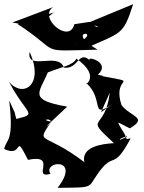

<svg xmlns="http://www.w3.org/2000/svg" viewBox="-33 -800 688 920"><path d="M37 -262 11 -319C35 -116 -3 -136 -13 -86C84 -41 31 -173 101 -34C246 -64 116 59 209 33C169 -28 360 -50 243 100C424 98 384 103 440 26C515 -77 508 22 593 -137C449 -109 665 -181 531 -125C627 -93 535 -190 534 -213L589 -185C680 -238 591 -240 549 -297C507 -426 617 -404 512 -425C403 -444 500 -430 436 -442C502 -502 377 -535 397 -511C342 -561 343 -466 273 -476C247 -554 92 -457 109 -551C181 -391 76 -329 10 -408C96 -246 151 -256 45 -230ZM451 -262 493 -356C471 -165 363 -252 513 -114C458 -111 355 -98 371 -23C173 -174 137 -102 212 -217C140 -230 257 -239 187 -193L289 -289C99 -322 156 -355 196 -453C264 -480 316 -486 333 -519C458 -431 363 -383 381 -402C470 -320 394 -225 510 -304ZM323 -684C300 -586 147 -718 222 -766L26 -692C174 -660 236 -760 227 -741L51 -685C269 -543 136 -555 435 -562C258 -663 487 -656 320 -586C387 -623 378 -559 375 -567C549 -647 556 -627 605 -780L334 -668C467 -700 450 -641 396 -695Z"/></svg>

Font: Asimov Silicon
Style: Regular
Weight: 400
Designer: Google
Version: Version 2.000980; 2014